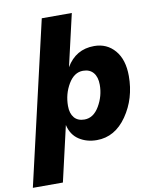

<svg xmlns="http://www.w3.org/2000/svg" viewBox="-146 -786 862 1070"><g transform="rotate(-10 285.0 -251.0)"><path d="M425 -509Q497 -509 542 -456.5Q587 -404 587 -311Q587 -184 520 -87Q453 10 350 10Q293 10 250 -18Q207 -46 194 -103L122 210H-48L165 -712H335L267 -417Q321 -509 425 -509ZM302 -115Q353 -115 386 -171Q419 -227 419 -291Q419 -335 398.5 -359.5Q378 -384 340 -384Q290 -384 257 -328.5Q224 -273 224 -205Q224 -163 244 -139Q264 -115 302 -115Z"/></g></svg>

Font: Elaine Sans
Style: Bold Italic
Weight: 700
Italic angle: -13°
Designer: Wei Huang
Foundry: Wei Huang
Version: Version 2.001;December 24, 2019;FontCreator 12.0.0.2547 64-b